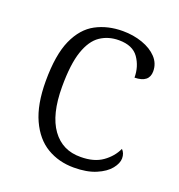

<svg xmlns="http://www.w3.org/2000/svg" viewBox="-106 -634 684 733"><g transform="rotate(20 236.0 -267.0)"><path d="M272 10Q211 10 163 -18.5Q115 -47 87 -108Q59 -169 59 -264Q59 -371 86.5 -432Q114 -493 162 -518.5Q210 -544 271 -544Q314 -544 351 -531Q388 -518 410 -494.5Q432 -471 432 -439Q432 -393 373 -392Q373 -437 349 -471.5Q325 -506 269 -506Q226 -506 193.5 -484Q161 -462 143 -409.5Q125 -357 125 -265Q125 -152 167 -94Q209 -36 283 -37Q337 -37 371 -61Q405 -85 421 -120Q434 -107 434 -86Q434 -66 416 -43.5Q398 -21 361.5 -5.5Q325 10 272 10Z"/></g></svg>

Font: Noto Serif Gurmukhi Light
Style: Regular
Weight: 300
Designer: Vaibhav Singh and the Monotype Design Team
Foundry: Monotype Imaging Inc.
Version: Version 2.004; ttfautohint (v1.8.4.7-5d5b)